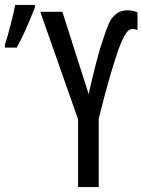

<svg xmlns="http://www.w3.org/2000/svg" viewBox="-38 -762 580 782"><path d="M381 -599Q395 -643 405.5 -666.5Q416 -690 434.5 -705Q453 -720 482 -720Q503 -720 522 -712V-640Q508 -644 502 -644Q487 -644 474.5 -625.5Q462 -607 444 -559Q406 -449 364 -278V0H280V-276L126 -714H216L323 -379Q360 -542 381 -599ZM-18 -580Q-10 -602 5 -660.5Q20 -719 24 -742H104V-731Q64 -629 30 -568H-18Z"/></svg>

Font: Noto Sans UI Cond
Style: Regular
Weight: 400
Width: 3
Designer: Monotype Design Team
Foundry: Monotype Imaging Inc.
Version: Version 1.001